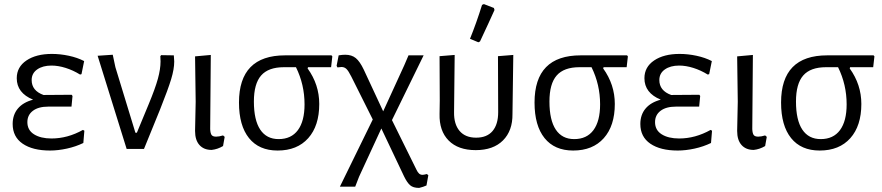

<svg xmlns="http://www.w3.org/2000/svg" viewBox="-20 -729 4320 940"><path d="M393 -89 388 -29Q351 -11 307.5 -1.5Q264 8 225 8Q140 8 91 -25.5Q42 -59 42 -122Q42 -167 67.5 -197.5Q93 -228 142 -241Q62 -274 62 -346Q62 -401 109.5 -433Q157 -465 234 -465Q275 -465 317 -456Q359 -447 392 -430L379 -366L372 -364Q338 -385 301.5 -396.5Q265 -408 232 -408Q189 -408 162 -389Q135 -370 135 -337Q135 -285 193 -264L331 -265L335 -259L330 -207H216Q168 -207 141 -186.5Q114 -166 114 -131Q114 -92 146.5 -71.5Q179 -51 232 -51Q311 -51 386 -93Z M833 -428Q833 -391 818 -341.5Q803 -292 764 -194L685 0H600L458 -456L532 -461L545 -400L643 -79H650L708 -219Q740 -296 753 -343.5Q766 -391 766 -428Q766 -445 765 -454L769 -459L831 -458Q833 -438 833 -428Z M935 -88 938 -231 935 -453 1012 -460 1009 -97Q1010 -76 1016 -68Q1022 -60 1038 -60Q1053 -60 1072 -66L1080 -59L1072 -14Q1045 2 1016 5Q978 5 956.5 -19Q935 -43 935 -88Z M1488 -400 1486 -394Q1543 -315 1543 -220Q1543 -113 1489 -52.5Q1435 8 1339 8Q1248 8 1199 -53Q1150 -114 1150 -227Q1150 -458 1376 -458H1603L1607 -453L1601 -400ZM1429 -400H1370Q1294 -400 1258.5 -359.5Q1223 -319 1223 -232Q1223 -141 1254 -94.5Q1285 -48 1344 -48Q1406 -48 1438.5 -92Q1471 -136 1471 -218Q1471 -315 1429 -400Z M2077 129 2068 179Q2053 186 2032 191Q2003 191 1988 178Q1973 165 1958 134L1847 -100L1738 136L1719 185H1644L1805 -144L1700 -354Q1686 -382 1676 -391.5Q1666 -401 1652 -401Q1648 -401 1632 -399L1628 -407L1638 -458Q1656 -461 1670 -461Q1702 -461 1722 -444.5Q1742 -428 1761 -388L1856 -184L1959 -409L1980 -458H2054L1899 -141L2019 102Q2025 115 2032 121Q2039 127 2049 127Q2054 127 2070 123Z M2132 -171 2133 -236 2132 -454 2206 -460 2203 -180Q2202 -121 2230 -88Q2258 -55 2311 -55Q2364 -55 2391.5 -87.5Q2419 -120 2419 -180L2418 -454L2493 -460L2489 -171Q2490 -89 2442.5 -41.5Q2395 6 2309 6Q2223 6 2176.5 -41Q2130 -88 2132 -171ZM2349 -709 2398 -690 2401 -680Q2376 -624 2330 -526L2322 -522L2281 -539Q2313 -618 2340 -705Z M2935 -400 2933 -394Q2990 -315 2990 -220Q2990 -113 2936 -52.5Q2882 8 2786 8Q2695 8 2646 -53Q2597 -114 2597 -227Q2597 -458 2823 -458H3050L3054 -453L3048 -400ZM2876 -400H2817Q2741 -400 2705.5 -359.5Q2670 -319 2670 -232Q2670 -141 2701 -94.5Q2732 -48 2791 -48Q2853 -48 2885.5 -92Q2918 -136 2918 -218Q2918 -315 2876 -400Z M3466 -89 3461 -29Q3424 -11 3380.5 -1.5Q3337 8 3298 8Q3213 8 3164 -25.5Q3115 -59 3115 -122Q3115 -167 3140.5 -197.5Q3166 -228 3215 -241Q3135 -274 3135 -346Q3135 -401 3182.5 -433Q3230 -465 3307 -465Q3348 -465 3390 -456Q3432 -447 3465 -430L3452 -366L3445 -364Q3411 -385 3374.5 -396.5Q3338 -408 3305 -408Q3262 -408 3235 -389Q3208 -370 3208 -337Q3208 -285 3266 -264L3404 -265L3408 -259L3403 -207H3289Q3241 -207 3214 -186.5Q3187 -166 3187 -131Q3187 -92 3219.5 -71.5Q3252 -51 3305 -51Q3384 -51 3459 -93Z M3589 -88 3592 -231 3589 -453 3666 -460 3663 -97Q3664 -76 3670 -68Q3676 -60 3692 -60Q3707 -60 3726 -66L3734 -59L3726 -14Q3699 2 3670 5Q3632 5 3610.5 -19Q3589 -43 3589 -88Z M4142 -400 4140 -394Q4197 -315 4197 -220Q4197 -113 4143 -52.5Q4089 8 3993 8Q3902 8 3853 -53Q3804 -114 3804 -227Q3804 -458 4030 -458H4257L4261 -453L4255 -400ZM4083 -400H4024Q3948 -400 3912.5 -359.5Q3877 -319 3877 -232Q3877 -141 3908 -94.5Q3939 -48 3998 -48Q4060 -48 4092.5 -92Q4125 -136 4125 -218Q4125 -315 4083 -400Z"/></svg>

Font: Alegreya Sans
Style: Regular
Weight: 400
Designer: Juan Pablo del Peral
Foundry: Huerta Tipografica
Version: Version 2.008; ttfautohint (v1.6)